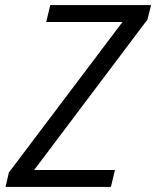

<svg xmlns="http://www.w3.org/2000/svg" viewBox="-20 -740 618 760"><path d="M2 0 15 -57 492 -689 516 -653H163L179 -720H578L564 -663L88 -31L63 -67H435L419 0Z"/></svg>

Font: Instrument Sans SemiCondensed
Style: Italic
Weight: 400
Width: 4
Italic angle: -13°
Designer: Rodrigo Fuenzalida
Foundry: fragTYPE
Version: Version 1.000;gftools[0.9.28]